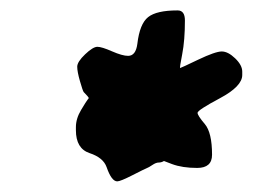

<svg xmlns="http://www.w3.org/2000/svg" viewBox="-20 -694 492 363"><path d="M201.7 -351.1Q190.9 -351.1 181.6 -377.9Q175.3 -396 149.4 -404.5Q123.5 -413.1 123.5 -447.8V-453.6Q123.5 -469.7 133.3 -486.1Q143.1 -502.4 145.5 -505.4Q147.9 -508.3 147.9 -508.8L145.5 -512.2L138.2 -520Q136.2 -522.9 131.1 -540.8Q126 -558.6 126 -567.9Q126 -577.1 140.9 -591.3Q155.8 -605.5 164.1 -605.5Q172.4 -605.5 191.9 -596.9Q211.4 -588.4 222.2 -588.4Q236.8 -588.4 239.7 -611.3Q244.1 -648.9 260 -661.6Q275.9 -674.3 315.4 -674.3Q315.4 -674.3 315.9 -674.3Q329.6 -674.3 329.6 -655.3Q329.6 -617.7 324.5 -591.6Q319.3 -565.4 320.6 -565.4Q321.8 -565.4 354.5 -581.1Q387.2 -596.7 399.2 -596.7Q411.1 -596.7 424.6 -583.7Q438 -570.8 438 -558.6V-552.2Q438 -530.8 395.8 -508.3Q353.5 -485.8 353.5 -480.7Q353.5 -475.6 367.2 -459.5Q380.9 -443.4 380.9 -401.4Q380.9 -376.5 352.8 -376.5Q324.7 -376.5 305.2 -383.8L290 -389.6Q285.2 -386.7 280 -386.7Q274.9 -386.7 268.1 -382.1Q261.2 -377.4 257.3 -376Q253.4 -374.5 230.5 -362.8Q207.5 -351.1 201.7 -351.1Z"/></svg>

Font: Averia Libre
Style: Bold Italic
Weight: 700
Italic angle: -6.90001°
Version: Version 1.002